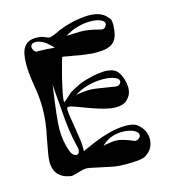

<svg xmlns="http://www.w3.org/2000/svg" viewBox="-94 -744 658 749"><g transform="rotate(-15 235.0 -369.5)"><path d="M403.3 -642.6C388.7 -660.2 364.3 -668.9 332 -668.9C313.5 -668.9 293.9 -666 271.5 -662.1C249 -656.2 232.4 -652.3 219.7 -646.5C207 -642.6 200.2 -638.7 199.2 -637.7C179.7 -628.9 168 -625 164.1 -625C161.1 -625 156.2 -627 148.4 -629.9C139.6 -634.8 127 -637.7 110.4 -637.7C88.9 -637.7 73.2 -630.9 62.5 -615.2C52.7 -601.6 47.9 -578.1 47.9 -547.9C47.9 -523.4 50.8 -493.2 56.6 -459C62.5 -428.7 65.4 -397.5 65.4 -365.2C65.4 -329.1 60.5 -289.1 50.8 -245.1C42 -201.2 37.1 -170.9 37.1 -156.2C37.1 -138.7 41 -124 48.8 -111.3C57.6 -99.6 69.3 -90.8 84 -85.9C94.7 -83 101.6 -81.1 105.5 -81.1C111.3 -81.1 121.1 -83 135.7 -87.9C152.3 -92.8 163.1 -94.7 167 -94.7C174.8 -94.7 191.4 -91.8 216.8 -85.9C256.8 -77.1 277.3 -73.2 278.3 -73.2C288.1 -71.3 302.7 -70.3 322.3 -70.3C359.4 -70.3 383.8 -72.3 396.5 -77.1C409.2 -83 419.9 -91.8 427.7 -103.5C434.6 -114.3 438.5 -127 438.5 -141.6C438.5 -166 427.7 -187.5 407.2 -204.1C397.5 -211.9 381.8 -215.8 360.4 -215.8C319.3 -215.8 270.5 -203.1 212.9 -177.7L177.7 -162.1V-181.6C177.7 -196.3 173.8 -223.6 167 -264.6C160.2 -301.8 157.2 -325.2 157.2 -334C157.2 -340.8 159.2 -344.7 164.1 -344.7C168 -344.7 170.9 -344.7 173.8 -343.8C178.7 -342.8 203.1 -334 244.1 -318.4C287.1 -302.7 319.3 -294.9 341.8 -294.9C351.6 -294.9 358.4 -295.9 363.3 -296.9C377.9 -299.8 388.7 -306.6 396.5 -318.4C405.3 -328.1 409.2 -341.8 409.2 -358.4C409.2 -362.3 408.2 -369.1 407.2 -377.9C402.3 -400.4 394.5 -417 383.8 -427.7C373 -437.5 356.4 -442.4 335.9 -442.4C315.4 -441.4 293.9 -438.5 272.5 -432.6C251 -427.7 232.4 -420.9 216.8 -412.1C200.2 -404.3 188.5 -397.5 181.6 -390.6C173.8 -383.8 168 -378.9 163.1 -374C158.2 -369.1 155.3 -367.2 153.3 -367.2C152.3 -367.2 152.3 -369.1 152.3 -372.1C152.3 -383.8 158.2 -414.1 169.9 -462.9C182.6 -511.7 189.5 -537.1 191.4 -539.1H193.4C196.3 -539.1 203.1 -538.1 215.8 -535.2C228.5 -533.2 243.2 -531.2 260.7 -527.3C278.3 -525.4 294.9 -522.5 309.6 -521.5H331.1C359.4 -521.5 379.9 -527.3 392.6 -538.1C405.3 -548.8 413.1 -567.4 415 -593.8C415 -596.7 415 -599.6 416 -603.5C416 -607.4 416 -610.4 416 -611.3C416 -618.2 415 -624 414.1 -628.9C412.1 -632.8 408.2 -637.7 403.3 -642.6ZM228.5 -614.3C262.7 -634.8 296.9 -644.5 330.1 -644.5H333C349.6 -644.5 363.3 -642.6 373 -637.7C383.8 -632.8 388.7 -627.9 388.7 -621.1C388.7 -618.2 387.7 -615.2 385.7 -612.3C380.9 -603.5 373 -600.6 363.3 -603.5C332 -612.3 305.7 -616.2 285.2 -616.2C282.2 -616.2 262.7 -615.2 228.5 -614.3ZM105.5 -622.1C113.3 -622.1 121.1 -620.1 128.9 -616.2C137.7 -612.3 144.5 -608.4 149.4 -603.5C154.3 -598.6 162.1 -591.8 172.9 -582H168C163.1 -582 154.3 -582 142.6 -584C130.9 -584 122.1 -585 115.2 -585H108.4H98.6C96.7 -585 93.8 -587.9 89.8 -591.8C86.9 -597.7 85 -602.5 85 -607.4C85.9 -617.2 92.8 -622.1 105.5 -622.1ZM127 -444.3C127 -442.4 128.9 -409.2 134.8 -343.8C138.7 -279.3 146.5 -228.5 156.2 -190.4C158.2 -183.6 159.2 -177.7 159.2 -173.8C159.2 -168.9 158.2 -164.1 156.2 -160.2C153.3 -157.2 150.4 -155.3 146.5 -155.3C141.6 -155.3 136.7 -158.2 131.8 -162.1C127 -168 124 -173.8 121.1 -182.6C112.3 -208 107.4 -237.3 107.4 -269.5C107.4 -297.9 114.3 -356.4 127 -444.3ZM203.1 -379.9C217.8 -390.6 236.3 -399.4 257.8 -405.3C278.3 -411.1 299.8 -414.1 320.3 -414.1C338.9 -414.1 353.5 -412.1 366.2 -407.2C378.9 -402.3 384.8 -396.5 384.8 -389.6C384.8 -386.7 384.8 -384.8 383.8 -383.8C378.9 -375 371.1 -371.1 359.4 -374C306.6 -382.8 274.4 -387.7 262.7 -387.7C250 -387.7 240.2 -386.7 231.4 -385.7C219.7 -384.8 210 -382.8 203.1 -379.9ZM256.8 -162.1C278.3 -184.6 306.6 -196.3 341.8 -196.3C359.4 -196.3 374 -193.4 386.7 -187.5C398.4 -181.6 404.3 -174.8 404.3 -167C404.3 -163.1 403.3 -160.2 400.4 -157.2C397.5 -154.3 394.5 -151.4 389.6 -150.4C384.8 -148.4 380.9 -148.4 377 -150.4C347.7 -163.1 324.2 -169.9 306.6 -169.9C298.8 -169.9 290 -168.9 280.3 -167C270.5 -166 262.7 -164.1 256.8 -162.1Z"/></g></svg>

Font: Puffy Slushy
Style: Regular
Weight: 400
Designer: Intuisi Creative
Foundry: Intuisi Creative
Version: Version 001.000